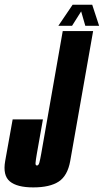

<svg xmlns="http://www.w3.org/2000/svg" viewBox="-45 -810 451 834"><path d="M99.5 4Q29 4 -2.2 -22Q-33.5 -48 -22.5 -110.5L10 -291.5H141.5L115 -142Q110.5 -116 109.5 -103.5Q108.5 -94 112.5 -92Q113.5 -91 115.5 -91Q122.5 -91 126 -103.8Q129.5 -116.5 134 -142L227.5 -675H359.5L260 -110.5Q248.5 -46.5 210 -21.2Q171.5 4 99.5 4ZM208.5 -698 270.5 -789.5H355.5L385.5 -698H325.5L307.5 -760.5L268 -698Z"/></svg>

Font: Anybody UltraCondensed Regular
Style: Bold Italic
Weight: 700
Width: 1
Italic angle: -10°
Designer: Tyler Finck
Foundry: Etcetera Type Company
Version: Version 1.010; ttfautohint (v1.8.3) -l 8 -r 50 -G 200 -x 14 